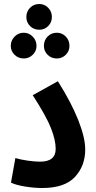

<svg xmlns="http://www.w3.org/2000/svg" viewBox="-20 -936 482 962"><path d="M57 -144Q84 -136 119.5 -131Q155 -126 181 -126Q259 -126 259 -190Q259 -233 236 -292.5Q213 -352 144 -459L270 -529Q337 -423 372 -334.5Q407 -246 407 -187Q407 -105 355.5 -49.5Q304 6 192 6Q151 6 105 -1.5Q59 -9 35 -21ZM112 -851Q112 -878 130.5 -897Q149 -916 177 -916Q203 -916 221.5 -897Q240 -878 240 -851Q240 -824 221.5 -805.5Q203 -787 177 -787Q149 -787 130.5 -805.5Q112 -824 112 -851ZM34 -706Q34 -733 53 -752.5Q72 -772 99 -772Q125 -772 144 -752.5Q163 -733 163 -706Q163 -680 144 -661.5Q125 -643 99 -643Q72 -643 53 -661.5Q34 -680 34 -706ZM200 -706Q200 -734 218.5 -753Q237 -772 265 -772Q291 -772 309.5 -753Q328 -734 328 -706Q328 -680 309.5 -661.5Q291 -643 265 -643Q237 -643 218.5 -661.5Q200 -680 200 -706Z"/></svg>

Font: Noto Sans Arabic Cond
Style: Bold
Weight: 700
Width: 3
Designer: Nadine Chahine
Foundry: Monotype Imaging Inc.
Version: Version 1.001